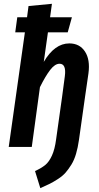

<svg xmlns="http://www.w3.org/2000/svg" viewBox="-20 -772 520 1009"><path d="M344.2 -543.9Q398.4 -543.9 426.5 -501.2Q454.6 -458.5 444.8 -386.2L426.8 -262.2L395 -37.1Q389.2 3.9 379.6 36.4Q370.1 68.8 355 93.3Q339.8 117.7 324.5 135.3Q309.1 152.8 285.4 168.2Q261.7 183.6 241.9 193.6Q222.2 203.6 191.9 216.8L164.1 127Q198.7 110.8 218.3 94.7Q237.8 78.6 252.9 45.7Q268.1 12.7 274.9 -40L306.2 -262.2L320.8 -372.1Q329.1 -437 293 -437Q268.6 -437 243.7 -404.5Q218.8 -372.1 189.9 -314L147 0H25.9L110.8 -602.1H60.1L70.8 -681.2H122.1L129.9 -740.2L252.9 -752L243.2 -681.2H357.9L335.9 -602.1H231.9L210 -446.8Q267.1 -543.9 344.2 -543.9Z"/></svg>

Font: Fira Sans Compressed Medium
Style: Italic
Weight: 500
Width: 3
Italic angle: -8°
Designer: Carrois Corporate & Edenspiekermann AG
Foundry: Carrois Corporate GbR & Edenspiekermann AG
Version: Version 4.203;PS 004.203;hotconv 1.0.88;makeotf.lib2.5.64775